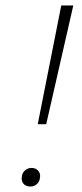

<svg xmlns="http://www.w3.org/2000/svg" viewBox="-20 -678 300 702"><path d="M118 -224 204 -658H248L149 -224ZM91 4Q81 4 73 -0.5Q65 -5 61.5 -13.5Q58 -22 60 -32Q61 -46 71.5 -55Q82 -64 95 -64Q106 -64 113.5 -59Q121 -54 124.5 -46Q128 -38 126 -28Q125 -14 115 -5Q105 4 91 4Z"/></svg>

Font: Ysabeau ExtraLight
Style: Italic
Weight: 250
Italic angle: -12°
Version: Version 2.000;gftools[0.9.27.dev2+g8671c4b]